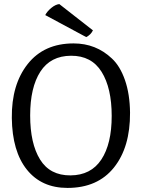

<svg xmlns="http://www.w3.org/2000/svg" viewBox="-20 -907 695 942"><path d="M403 -725 202 -833Q211 -851 231.5 -868Q252 -885 271 -887L436 -758Q425 -736 403 -725ZM341 -694Q451 -694 529 -620Q569 -583 593 -514.5Q617 -446 618 -354Q619 -185 539 -85Q459 15 311 15Q184 15 112 -74.5Q40 -164 38 -328Q36 -492 116 -593Q196 -694 341 -694ZM328.5 -633.5Q228 -633 178 -555.5Q128 -478 128 -340.5Q128 -203 176.5 -124.5Q225 -46 325.5 -46.5Q426 -47 477 -124Q528 -201 528 -338Q528 -475 478.5 -554.5Q429 -634 328.5 -633.5Z"/></svg>

Font: Karma Medium
Style: Regular
Weight: 500
Designer: Joana Correia
Foundry: Indian Type Foundry
Version: Version 1.202;PS 1.0;hotconv 1.0.78;makeotf.lib2.5.61930; tt